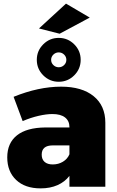

<svg xmlns="http://www.w3.org/2000/svg" viewBox="-20 -1030 647 1059"><path d="M561 -353V0H363V-60Q338 -27 297.5 -9Q257 9 204 9Q118 9 69 -37.5Q20 -84 20 -162Q20 -241 73.5 -283.5Q127 -326 230 -327H363V-329Q363 -363 339 -382Q315 -401 269 -401Q236 -401 192.5 -391Q149 -381 105 -362L55 -496Q193 -552 317 -552Q432 -552 496.5 -499.5Q561 -447 561 -353ZM363 -179V-228H271Q210 -228 210 -177Q210 -151 226 -137Q242 -123 271 -123Q302 -123 327 -138Q352 -153 363 -179ZM425 -700Q425 -650 389.5 -614.5Q354 -579 304 -579Q254 -579 218.5 -614.5Q183 -650 183 -700Q183 -750 218.5 -785.5Q254 -821 304 -821Q354 -821 389.5 -785.5Q425 -750 425 -700ZM262 -700Q262 -683 274.5 -671Q287 -659 304 -659Q321 -659 333.5 -671Q346 -683 346 -700Q346 -717 333.5 -729Q321 -741 304 -741Q287 -741 274.5 -729Q262 -717 262 -700ZM344 -1010 475 -933 309 -844 195 -873Z"/></svg>

Font: #9Slide03 Montserrat ExtraBold
Style: Regular
Weight: 800
Designer: Julieta Ulanovsky
Foundry: Julieta Ulanovsky
Version: Version 6.001